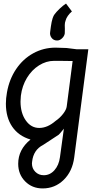

<svg xmlns="http://www.w3.org/2000/svg" viewBox="-20 -784 593 1076"><path d="M82 134Q82 54 151 -2Q84 -22 48.5 -74Q13 -126 13 -203Q13 -233 19 -266Q32 -340 70.5 -397Q109 -454 166.5 -485.5Q224 -517 291 -517L353 -515L409 -508H475L396 98Q386 176 337 224Q288 272 219 272Q160 272 121 232.5Q82 193 82 134ZM291 -106Q316 -123 334 -146.5Q352 -170 354 -188L387 -442L312 -443H283Q239 -443 198.5 -417.5Q158 -392 131 -347.5Q104 -303 97 -248Q95 -226 95 -215Q95 -151 124.5 -109Q154 -67 200 -67Q246 -67 291 -106ZM316 97 338 -63Q336 -61 327.5 -50Q319 -39 309 -29Q286 -13 222 28Q167 56 160 122Q159 125 159 132Q159 160 178 179Q197 198 225 198Q260 198 285 170Q310 142 316 97ZM348 -670Q343 -658 343 -643Q343 -636 343.5 -622Q344 -608 343 -597Q341 -582 328 -569.5Q315 -557 300 -557Q280 -557 269 -572Q258 -587 261 -604Q265 -638 269.5 -661Q274 -684 283 -700Q294 -716 314 -735Q334 -754 350 -764L383 -720Q370 -709 360.5 -695.5Q351 -682 348 -670Z"/></svg>

Font: Bellota
Style: Bold Italic
Weight: 700
Italic angle: -7.5°
Designer: Kemie Guaida
Foundry: Kemie Guaida
Version: Version 4.001